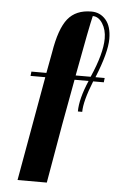

<svg xmlns="http://www.w3.org/2000/svg" viewBox="-52 -685 481 791"><g transform="rotate(5 188.5 -289.0)"><path d="M172 70H51L128 -362H67L69 -380H131L147 -466Q163 -565 196.5 -606.5Q230 -648 294 -648Q330 -648 353.5 -621Q377 -594 377 -542Q377 -486 334 -380H372L370 -362H326Q292 -277 292 -233H274Q274 -285 307 -362H249Q219 -205 172 70ZM301 -630Q291 -591 252 -380H314Q358 -480 358 -542Q358 -578 341.5 -604Q325 -630 301 -630Z"/></g></svg>

Font: Sail
Style: Regular
Weight: 400
Designer: Miguel Hernandez
Foundry: Miguel Hernandez
Version: Version 1.002